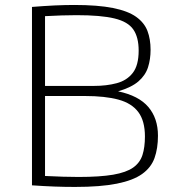

<svg xmlns="http://www.w3.org/2000/svg" viewBox="-20 -736 707 762"><path d="M277.8 5.9Q237.8 5.9 196.5 4.4Q155.3 2.9 106.9 -0.5V-708.5Q130.9 -710.4 153.3 -711.9Q175.8 -713.4 196.8 -714.4Q217.8 -715.3 237.1 -715.8Q256.3 -716.3 273.9 -716.3Q368.7 -716.3 428.2 -704.3Q487.8 -692.4 520.3 -669.2Q552.7 -646 565.2 -613.3Q577.6 -580.6 577.6 -538.6Q577.6 -500.5 567.4 -468.8Q557.1 -437 529.5 -413.1Q502 -389.2 448.7 -373.5Q530.3 -356.4 568.6 -311.5Q606.9 -266.6 606.9 -197.3Q606.9 -147 593.3 -108.9Q579.6 -70.8 543.9 -45.4Q508.3 -20 443.8 -7.1Q379.4 5.9 277.8 5.9ZM292 -33.7Q377 -33.7 429.2 -42.7Q481.4 -51.8 508.5 -71Q535.6 -90.3 545.4 -120.8Q555.2 -151.4 555.2 -194.3Q555.2 -255.9 529.1 -291Q502.9 -326.2 450.2 -340.6Q397.5 -355 316.4 -355H158.7V-37.6Q197.3 -35.6 230.5 -34.7Q263.7 -33.7 292 -33.7ZM158.7 -395H352.1Q402.8 -395 443.1 -405.8Q483.4 -416.5 506.8 -446.5Q530.3 -476.6 530.3 -535.2Q530.3 -588.4 509 -619.1Q487.8 -649.9 434.3 -662.8Q380.9 -675.8 283.7 -675.8Q255.9 -675.8 224.9 -674.8Q193.8 -673.8 158.7 -671.9Z"/></svg>

Font: Comme Thin
Style: Regular
Weight: 250
Version: Version 1.000;gftools[0.9.27]